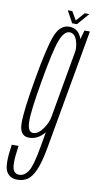

<svg xmlns="http://www.w3.org/2000/svg" viewBox="-144 -730 508 1002"><g transform="rotate(10 109.5 -229.0)"><path d="M24.5 229.5Q54.5 229.5 77 215Q99.5 200.5 118 159Q136.5 117.5 150.5 38.5L263.5 -598H234.5L213 -520.5L114.5 38.5Q96.5 143 76.5 172.8Q56.5 202.5 29.5 202.5Q12 202.5 2.2 190Q-7.5 177.5 -8 146.2Q-8.5 115 0.5 54.5H-35.5Q-52 162.5 -34.8 196Q-17.5 229.5 24.5 229.5ZM46.5 3Q86 3 117.2 -27.8Q148.5 -58.5 156 -101L144 -128Q138.5 -93 114 -59Q89.5 -25 63 -25Q34.5 -25 33 -79.2Q31.5 -133.5 60.5 -300Q89.5 -467.5 110.5 -521.5Q131.5 -575.5 160 -575.5Q186.5 -575.5 198.8 -541.8Q211 -508 205.5 -474L225 -497.5Q232 -536 212.5 -570Q193 -604 153.5 -604Q103.5 -604 78.5 -536.8Q53.5 -469.5 24.5 -300Q-5.5 -131 -4.5 -64Q-3.5 3 46.5 3ZM165 -624H190.5L245 -687H220.5L180.5 -642L154.5 -687H130.5Z"/></g></svg>

Font: Anybody ExtraCondensed ExtraLight
Style: Italic
Weight: 250
Width: 2
Italic angle: -10°
Version: Version 1.113;gftools[0.9.25]